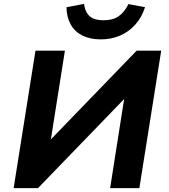

<svg xmlns="http://www.w3.org/2000/svg" viewBox="-20 -965 866 985"><path d="M50 0 162 -705H313L241 -250L242 -251L681 -705H807L695 0H545L617 -458L616 -456L175 0ZM497 -763Q442 -763 403 -782.5Q364 -802 343 -839Q322 -876 321 -928L411 -945Q417 -902 440.5 -881.5Q464 -861 511 -861Q559 -861 588.5 -881.5Q618 -902 639 -944L724 -928Q707 -875 673.5 -838Q640 -801 595 -782Q550 -763 497 -763Z"/></svg>

Font: Nunito Sans 7pt ExtraBold
Style: Italic
Weight: 800
Italic angle: -9°
Designer: Vernon Adams
Foundry: Vernon Adams
Version: Version 3.101;gftools[0.9.27]